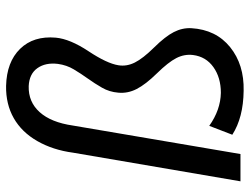

<svg xmlns="http://www.w3.org/2000/svg" viewBox="-114 -685 810 622"><g transform="rotate(-90 291.0 -374.0)"><path d="M103 0H14.6L107.4 -542.5Q116.2 -607.9 145 -658.2Q173.8 -708.5 219.2 -734.4Q264.6 -760.3 323.7 -759.3Q401.4 -757.3 443.8 -713.9Q486.3 -670.4 480 -598.1Q475.6 -551.8 436 -492.2Q396.5 -432.6 390.6 -395.5Q386.2 -368.7 399.4 -342.3Q412.6 -315.9 448.2 -279.8Q483.9 -243.7 498 -216.1Q512.2 -188.5 510.7 -159.2Q505.9 -79.1 449.2 -33.4Q392.6 12.2 308.1 10.3Q221.2 9.3 165.5 -26.4L194.3 -101.1Q246.1 -64.5 301.3 -63.5Q350.6 -63.5 384.5 -87.6Q418.5 -111.8 423.8 -153.8Q427.2 -181.6 413.8 -207.8Q400.4 -233.9 364.5 -270.5Q328.6 -307.1 313.7 -336.2Q298.8 -365.2 301.8 -396Q304.2 -424.8 317.9 -448.5Q331.5 -472.2 347.4 -494.4Q363.3 -516.6 377.2 -539.8Q391.1 -563 395 -591.3Q399.9 -631.3 381.3 -657.7Q362.8 -684.1 323.2 -686Q272 -687.5 238.8 -650.6Q205.6 -613.8 195.3 -543Z"/></g></svg>

Font: TypoPRO Roboto
Style: Italic
Weight: 400
Italic angle: -12°
Designer: Google
Version: Version 2.136; 2016